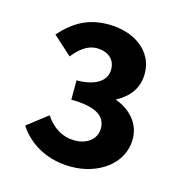

<svg xmlns="http://www.w3.org/2000/svg" viewBox="-78 -959 580 613"><g transform="rotate(15 212.0 -653.0)"><path d="M209 -418C299 -418 377 -472 377 -554C377 -608 339 -645 292 -662C334 -685 360 -717 360 -766C360 -842 291 -888 209 -888C142 -888 97 -863 52 -813L114 -757C135 -784 161 -805 191 -805C229 -805 253 -784 253 -751C253 -712 216 -689 155 -689V-625C231 -625 270 -604 270 -561C270 -524 238 -502 199 -502C159 -502 127 -521 101 -559L34 -507C71 -451 133 -418 209 -418Z"/></g></svg>

Font: Noto Sans Mono CJK SC
Style: Bold
Weight: 700
Designer: Ryoko NISHIZUKA 西塚涼子 (kana, bopomofo & ideographs); Paul D. Hunt (Latin, Greek & Cyrillic); Sandoll Communications 산돌커뮤니
Foundry: Adobe
Version: Version 2.004;hotconv 1.0.118;makeotfexe 2.5.65603